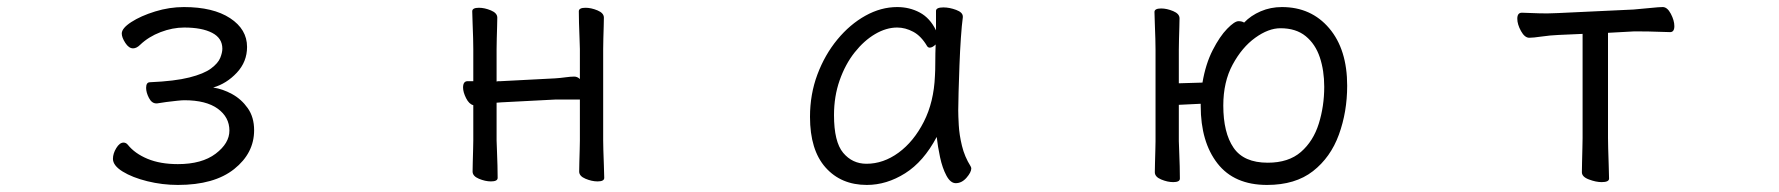

<svg xmlns="http://www.w3.org/2000/svg" viewBox="-20 -506 5040 544"><path d="M423 -213Q410 -213 402 -228.5Q394 -244 394 -257Q394 -273 405 -273Q475 -276 516.5 -286.5Q558 -297 578 -312Q598 -327 604 -342Q610 -357 610 -368Q610 -398 581 -413Q552 -428 502 -428Q469 -428 435 -415Q401 -402 377 -379Q367 -369 357 -369Q345 -369 335 -384.5Q325 -400 325 -411Q325 -426 352 -443.5Q379 -461 419.5 -473.5Q460 -486 501 -486Q584 -486 632 -454.5Q680 -423 680 -373Q680 -331 651 -300Q622 -269 584 -258Q611 -254 637.5 -239.5Q664 -225 682 -199.5Q700 -174 700 -137Q700 -72 643.5 -27Q587 18 484 18Q440 18 397.5 7.5Q355 -3 327.5 -20Q300 -37 300 -56Q300 -71 309.5 -86.5Q319 -102 330 -102Q337 -102 342 -96Q362 -71 398 -56Q434 -41 484 -41Q552 -41 591 -70.5Q630 -100 630 -136Q630 -174 597 -198Q564 -222 502 -222Q496 -222 481.5 -220.5Q467 -219 451.5 -217Q436 -215 425 -213Z M1623 -224H1554L1400 -216Q1397 -216 1393.5 -215.5Q1390 -215 1387 -215V-108Q1387 -102 1388 -81Q1389 -60 1389.5 -37Q1390 -14 1390 -2Q1390 8 1371 8Q1355 8 1337 0.5Q1319 -7 1319 -20Q1319 -28 1319.5 -46.5Q1320 -65 1320.5 -83Q1321 -101 1321 -108V-208Q1309 -211 1300.5 -228Q1292 -245 1292 -258Q1292 -276 1305 -276H1321V-367Q1321 -377 1320.5 -398Q1320 -419 1319 -441Q1318 -463 1318 -474Q1318 -484 1337 -484Q1353 -484 1371 -476.5Q1389 -469 1389 -456Q1389 -448 1388.5 -431.5Q1388 -415 1387.5 -397Q1387 -379 1387 -367V-275Q1390 -276 1393.5 -276Q1397 -276 1399 -276L1553 -284Q1568 -285 1582.5 -287Q1597 -289 1607 -289Q1616 -289 1623 -282V-367Q1623 -377 1622 -398Q1621 -419 1620.5 -441Q1620 -463 1620 -474Q1620 -484 1639 -484Q1655 -484 1673 -476.5Q1691 -469 1691 -456Q1691 -448 1690.5 -431.5Q1690 -415 1689.5 -397Q1689 -379 1689 -367V-108Q1689 -102 1689.5 -81Q1690 -60 1691 -37Q1692 -14 1692 -2Q1692 8 1673 8Q1657 8 1639 0.5Q1621 -7 1621 -20Q1621 -28 1621.5 -46.5Q1622 -65 1622.5 -83Q1623 -101 1623 -108Z M2708 -457Q2705 -435 2702.5 -398.5Q2700 -362 2698.5 -321.5Q2697 -281 2696 -246Q2695 -211 2695 -193Q2695 -179 2696.5 -151.5Q2698 -124 2705.5 -93Q2713 -62 2730 -35Q2732 -31 2732 -29Q2732 -18 2718.5 -2.5Q2705 13 2688 13Q2673 13 2661.5 -8.5Q2650 -30 2643.5 -60.5Q2637 -91 2634 -118Q2597 -48 2544.5 -15Q2492 18 2436 18Q2363 18 2319 -31.5Q2275 -81 2275 -175Q2275 -239 2296 -295Q2317 -351 2352.5 -394Q2388 -437 2432 -461.5Q2476 -486 2522 -486Q2557 -486 2586 -470.5Q2615 -455 2632 -420V-475Q2632 -485 2653 -485Q2670 -485 2689 -478Q2708 -471 2708 -459ZM2631 -380Q2622 -371 2614 -371Q2610 -371 2607 -375Q2590 -404 2567.5 -416Q2545 -428 2522 -428Q2491 -428 2459.5 -409.5Q2428 -391 2401.5 -357.5Q2375 -324 2359 -278.5Q2343 -233 2343 -180Q2343 -104 2369 -73Q2395 -42 2435 -42Q2483 -42 2526 -73.5Q2569 -105 2597.5 -161Q2626 -217 2629 -291Q2630 -305 2630 -330Q2630 -355 2631 -380Z M3382 -212 3320 -209V-106Q3320 -100 3321 -79Q3322 -58 3322.5 -35Q3323 -12 3323 0Q3323 10 3304 10Q3288 10 3270 2.5Q3252 -5 3252 -18Q3252 -26 3252.5 -44.5Q3253 -63 3253.5 -81Q3254 -99 3254 -106V-365Q3254 -375 3253.5 -396Q3253 -417 3252 -439Q3251 -461 3251 -472Q3251 -482 3270 -482Q3286 -482 3304 -474.5Q3322 -467 3322 -454Q3322 -446 3321.5 -429.5Q3321 -413 3320.5 -395Q3320 -377 3320 -365V-270L3387 -272Q3396 -325 3416 -364Q3436 -403 3457 -424.5Q3478 -446 3489 -446Q3494 -446 3498 -445Q3502 -444 3505 -442Q3524 -462 3552 -474Q3580 -486 3612 -486Q3695 -486 3746 -426Q3797 -366 3797 -263Q3797 -189 3773.5 -124.5Q3750 -60 3700 -21Q3650 18 3570 18Q3477 18 3429.5 -43Q3382 -104 3382 -206ZM3572 -45Q3631 -45 3666 -75.5Q3701 -106 3716.5 -155.5Q3732 -205 3732 -260Q3732 -306 3719.5 -343.5Q3707 -381 3679.5 -403.5Q3652 -426 3608 -426Q3574 -426 3536.5 -399Q3499 -372 3472.5 -323Q3446 -274 3446 -207Q3446 -130 3475 -87.5Q3504 -45 3572 -45Z M4464 -410 4396 -407Q4372 -406 4348 -402.5Q4324 -399 4313 -399Q4300 -399 4289.5 -418Q4279 -437 4279 -453Q4279 -470 4292 -470Q4300 -470 4320.5 -469Q4341 -468 4364 -468Q4372 -468 4380 -468.5Q4388 -469 4395 -469L4608 -479Q4633 -481 4657 -483.5Q4681 -486 4691 -486Q4704 -486 4714 -467Q4724 -448 4724 -432Q4724 -415 4712 -415Q4703 -415 4677.5 -416Q4652 -417 4626 -417H4609L4536 -413V-115Q4536 -109 4536.5 -86Q4537 -63 4538 -38Q4539 -13 4539 0Q4539 10 4518 10Q4502 10 4482 2.5Q4462 -5 4462 -18Q4462 -26 4462.5 -46.5Q4463 -67 4463.5 -87.5Q4464 -108 4464 -115Z"/></svg>

Font: QiushuiShotai
Style: Regular
Weight: 600
Designer: Fontworks Inc.
Foundry: Fontworks Inc.
Version: Version 1.250